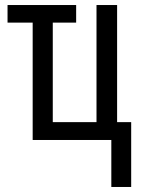

<svg xmlns="http://www.w3.org/2000/svg" viewBox="-20 -557 561 764"><path d="M423 187V0H110V-467H10V-537H283V-467H190V-71H364V-537H446V-71H502V187Z"/></svg>

Font: Noto Sans Display Condensed
Style: Regular
Weight: 400
Width: 3
Designer: Monotype Design Team
Foundry: Monotype Imaging Inc.
Version: Version 1.900